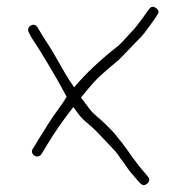

<svg xmlns="http://www.w3.org/2000/svg" viewBox="-20 -530 532 563"><path d="M437.4 -506.5C429.1 -512.2 422.3 -511 416.9 -503L408.9 -492C403.6 -484.7 398.9 -478.2 394.9 -472.5C390.9 -466.8 386.1 -460.5 380.4 -453.5C374.8 -446.5 369.8 -440.8 365.4 -436.5C361.1 -432.2 355.9 -426.5 349.9 -419.5C343.9 -412.5 336.9 -405.2 328.9 -397.5C275.4 -355.6 231.2 -314.5 197.5 -274C187.5 -288 178.3 -302.2 170 -316.5C161.7 -330.8 152.7 -346.6 143 -363.7C133.3 -380.9 121.2 -400.5 106.5 -422.5C103.2 -427.5 99.8 -433 96.5 -439L90.5 -449C85.3 -457.6 78.5 -459.6 70 -455C66.3 -453 64 -450 63 -446C62 -442 62.5 -438.3 64.5 -435L69.5 -425C73.5 -417.7 77.8 -410.9 82.3 -404.7C86.8 -398.6 99.5 -378 120.5 -343C128.5 -329.7 136.8 -315.5 145.5 -300.5C154.2 -285.5 161 -273.2 166 -263.5C171 -253.8 174.2 -248 175.5 -246C168.2 -234 158.2 -219.4 145.5 -202.2C132.8 -185 115.5 -158.2 93.5 -122L76.5 -94C73.8 -90.7 73 -87 74 -83C75 -79 77.3 -75.8 81 -73.5C84.7 -71.2 88.5 -70.5 92.5 -71.5C96.5 -72.5 99.5 -74.7 101.5 -78L118.5 -106C138.7 -139.3 163.4 -176 195 -216C197.5 -212.7 202.3 -206.2 209.4 -196.5C216.5 -186.8 225.6 -177.5 236.9 -168.5C248.1 -159.5 264.4 -143.7 285.6 -121C294.4 -111.7 303.3 -102.2 312.5 -92.5C321.7 -82.8 328.3 -74 332.9 -66C338.9 -58.7 345 -50.3 351.2 -40.9C357.3 -31.5 367.2 -19.2 380.9 -4L390.9 7C397.6 14.3 404.6 14.7 411.9 8C419.3 1.3 419.6 -5.7 412.9 -13L403.9 -24C390 -39.5 374 -60.4 355.9 -86.5C349.3 -96.2 336.4 -113.7 315.6 -139C306.9 -148.3 297.7 -157.7 288.1 -167C278.5 -176.3 269.8 -184.2 261.9 -190.5C254 -196.8 246 -205.5 238.1 -216.5C230.2 -227.5 223.3 -236.7 217.5 -244C227.5 -256.7 239.4 -270.8 253.1 -286.5C266.9 -302.2 291.9 -324.5 327.4 -353.5C337.8 -363.8 352.4 -379 371.4 -399C377.8 -405.7 384.4 -412.5 391.4 -419.5C398.4 -426.5 407.9 -438.5 419.9 -455.5C423.9 -461.2 428.6 -467.7 433.9 -475L440.9 -486C446.9 -494 445.8 -500.8 437.4 -506.5Z"/></svg>

Font: Proton
Style: ExBdExt
Weight: 500
Version: Version 1.017